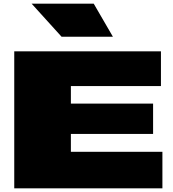

<svg xmlns="http://www.w3.org/2000/svg" viewBox="-20 -1031 946 1051"><path d="M58 0H869V-200H368V-298H818V-464H368V-560H861V-750H58ZM493 -1011H153L317 -830H598Z"/></svg>

Font: Mattone Black
Style: Regular
Weight: 900
Width: 6
Designer: Nunzio Mazzaferro
Foundry: Collletttivo
Version: Version 2.000;Glyphs 3.2 (3217)